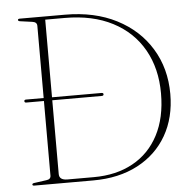

<svg xmlns="http://www.w3.org/2000/svg" viewBox="-51 -751 810 802"><g transform="rotate(-5 354.0 -350.0)"><path d="M53 -5Q53 -10 62 -11L112.5 -18Q131.5 -20 131.5 -35.5V-348.5H57.5Q50 -348.5 50 -355Q50 -361 57.5 -361H131.5V-663.5Q131.5 -679.5 112.5 -682L62 -689Q53 -690 53 -695Q53 -700 61 -700H250Q374 -700 466.2 -652.8Q558.5 -605.5 609.2 -522.2Q660 -439 660 -332Q660 -233 617 -158.2Q574 -83.5 494.8 -41.8Q415.5 0 307.5 0H61Q53 0 53 -5ZM311 -13.5Q405.5 -13.5 475.2 -51.8Q545 -90 583.2 -162.8Q621.5 -235.5 621.5 -338Q621.5 -442 577 -520.8Q532.5 -599.5 448.8 -643Q365 -686.5 248 -686.5H166.5V-361H374Q382 -361 382 -355Q382 -348.5 374 -348.5H166.5V-39Q166.5 -13.5 201 -13.5Z"/></g></svg>

Font: Fraunces 72pt S000 Thin
Style: Regular
Weight: 100
Version: Version 1.000; ttfautohint (v1.8.3)